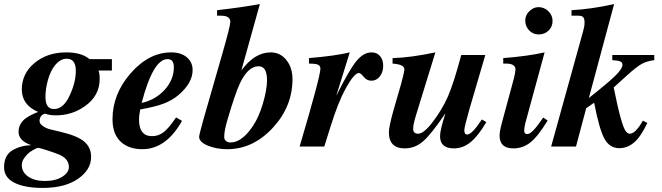

<svg xmlns="http://www.w3.org/2000/svg" viewBox="-72 -719 3247 942"><path d="M477 -373H411Q417 -361 417 -331Q417 -250 346 -199Q282 -153 201 -153Q174 -153 150 -161Q140 -161 131 -151Q122 -141 122 -125Q122 -113 137 -101.5Q152 -90 176 -84L226 -72Q307 -53 341 -24.5Q375 4 375 51Q375 114 310.5 158.5Q246 203 138 203Q49 203 -1.5 177.5Q-52 152 -52 102Q-52 43 -12 19Q28 -5 81 -7Q19 -28 19 -73Q19 -103 40 -126Q61 -149 115 -170Q35 -204 35 -280Q35 -358 97.5 -410Q160 -462 253 -462Q328 -462 367 -429H477ZM300 -372Q300 -431 255 -431Q225 -431 198 -399Q175 -370 163 -326Q151 -282 151 -243Q151 -184 193 -184Q240 -184 271 -253Q300 -316 300 -372ZM266 100Q266 63 224 42Q207 34 165.5 20.5Q124 7 115 6Q108 7 90.5 17Q73 27 64 36Q35 64 35 91Q35 126 66.5 147.5Q98 169 148 169Q200 169 233 148.5Q266 128 266 100Z M792 -143 821 -126Q743 13 626 13Q559 13 519.5 -24.5Q480 -62 480 -134Q480 -258 569.5 -360Q659 -462 768 -462Q816 -462 844.5 -438Q873 -414 873 -375Q873 -312 804 -253Q772 -226 730.5 -210.5Q689 -195 616 -182Q610 -152 610 -133Q610 -51 674 -51Q706 -51 731.5 -71Q757 -91 792 -143ZM781 -390Q781 -429 750 -429Q679 -429 623 -214Q691 -229 736 -278.5Q781 -328 781 -390Z M1203 -699 1112 -373Q1177 -462 1256 -462Q1303 -462 1333 -424.5Q1363 -387 1363 -331Q1363 -196 1266 -91.5Q1169 13 1043 13Q990 13 947.5 -4.5Q905 -22 905 -48Q905 -57 925 -129L1019 -456Q1058 -592 1058 -612Q1058 -642 1012 -642H993V-669Q1116 -683 1203 -699ZM1238 -325Q1238 -394 1197 -394Q1145 -394 1105 -310Q1081 -258 1043 -128Q1028 -77 1028 -47Q1028 -35 1036.5 -27.5Q1045 -20 1059 -20Q1114 -20 1167 -98Q1197 -141 1217.5 -210Q1238 -279 1238 -325Z M1579 -253H1580Q1640 -374 1675.5 -418Q1711 -462 1751 -462Q1777 -462 1792.5 -444Q1808 -426 1808 -396Q1808 -365 1791.5 -344Q1775 -323 1750 -323Q1728 -323 1712.5 -342Q1697 -361 1689 -361Q1666 -361 1624 -285Q1588 -220 1550 -99L1519 0H1398Q1500 -345 1500 -382Q1500 -396 1488.5 -401.5Q1477 -407 1444 -407V-434Q1575 -445 1644 -462Z M2292 -133 2314 -120Q2275 -53 2237.5 -22Q2200 9 2155 9Q2087 9 2087 -51Q2087 -82 2113 -161H2112Q2042 -58 2002.5 -24.5Q1963 9 1914 9Q1836 9 1836 -70Q1836 -97 1858 -176L1895 -304Q1912 -366 1912 -379Q1912 -403 1854 -407V-434Q1941 -436 2064 -462L1971 -160Q1955 -109 1955 -88Q1955 -63 1979 -63Q2007 -63 2049 -118Q2096 -179 2124.5 -243Q2153 -307 2191 -449H2309L2231 -183Q2206 -95 2206 -80Q2206 -59 2220 -59Q2244 -59 2292 -133Z M2571 -550Q2543 -550 2524 -570Q2505 -590 2505 -619Q2505 -644 2525 -664Q2545 -684 2570 -684Q2598 -684 2618.5 -664Q2639 -644 2639 -616Q2639 -588 2619.5 -569Q2600 -550 2571 -550ZM2593 -142 2615 -128Q2567 -49 2530 -20Q2493 9 2447 9Q2379 9 2379 -54Q2379 -76 2394 -130L2449 -333Q2457 -365 2457 -378Q2457 -407 2411 -407H2397V-434Q2515 -443 2600 -462L2509 -128Q2500 -97 2500 -77Q2500 -61 2515 -61Q2536 -61 2579 -122Z M3138 -449V-424Q3101 -419 3076.5 -405.5Q3052 -392 3003 -348L2939 -290Q2958 -195 2972 -144.5Q2986 -94 2996 -78.5Q3006 -63 3018 -63Q3046 -63 3082 -127L3104 -116Q3072 -48 3039 -20Q3006 8 2966 8Q2919 8 2893.5 -38.5Q2868 -85 2843 -215L2804 -188L2754 0H2632L2789 -566Q2796 -590 2796 -608Q2796 -628 2789 -635Q2782 -642 2766 -642H2732V-669Q2828 -674 2941 -699L2817 -238Q2912 -313 2947 -347.5Q2982 -382 2982 -401Q2982 -413 2971.5 -417.5Q2961 -422 2932 -424V-449Z"/></svg>

Font: STIX
Style: Bold Italic
Weight: 700
Italic angle: -16.33°
Designer: MicroPress Inc., with final additions and corrections provided by Coen Hoffman, Elsevier (retired)
Version: Version 1.1.1